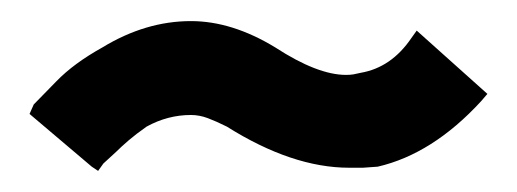

<svg xmlns="http://www.w3.org/2000/svg" viewBox="-20 -409 490 182"><path d="M73 -247 67 -251 8 -301 12 -310Q17 -315 33.5 -332Q50 -349 77 -364Q118 -389 161 -389Q200 -389 241 -364Q281 -338 308 -338Q312 -338 315 -338.5Q318 -339 322 -340Q351 -345 370 -373L375 -380L442 -320L436 -313Q390 -263 338 -251L324 -250H311Q257 -250 195 -289Q185 -294 177 -297Q169 -300 161 -300Q139 -300 119 -289Q109 -282 102 -276Q95 -270 90 -265L78 -254Z"/></svg>

Font: New Amsterdam
Style: Regular
Weight: 400
Designer: Vladimir Nikolic
Foundry: Vladimir Nikolic
Version: Version 1.000; ttfautohint (v1.8.4.7-5d5b)